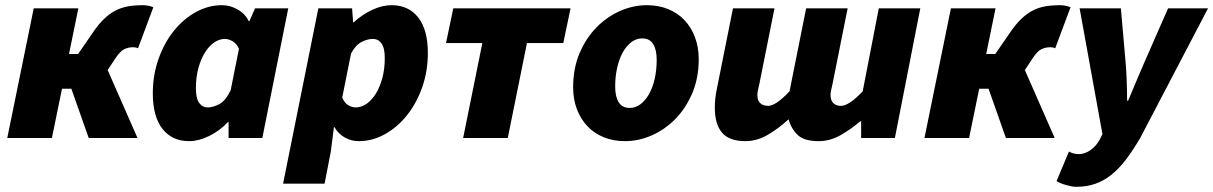

<svg xmlns="http://www.w3.org/2000/svg" viewBox="-20 -532 4676 740"><path d="M8 0 110 -500H282L246 -324H281L339 -408Q360 -439 381.5 -459.5Q403 -480 425.5 -491.5Q448 -503 473.5 -507.5Q499 -512 528 -512Q553 -512 571 -504L512 -346Q508 -348 503 -349Q498 -350 493 -350Q475 -350 459 -342.5Q443 -335 424 -306L395 -262L510 0H322L255 -190H219L180 0Z M709 12Q643 12 606 -35.5Q569 -83 569 -172Q569 -243 591 -305Q613 -367 650 -413Q687 -459 735 -485.5Q783 -512 835 -512Q867 -512 896 -495.5Q925 -479 939 -450H941L963 -500H1091L991 0H861V-62H859Q826 -27 785.5 -7.5Q745 12 709 12ZM781 -118Q801 -118 825 -130.5Q849 -143 869 -184L901 -344Q892 -364 876.5 -373Q861 -382 847 -382Q825 -382 805 -368Q785 -354 769.5 -329Q754 -304 744.5 -269Q735 -234 735 -192Q735 -153 747.5 -135.5Q760 -118 781 -118Z M1267 -42 1255 52 1231 176H1071L1207 -500H1337L1341 -446H1343Q1376 -476 1414.5 -494Q1453 -512 1489 -512Q1555 -512 1592 -464.5Q1629 -417 1629 -328Q1629 -257 1607 -195Q1585 -133 1548 -87Q1511 -41 1463 -14.5Q1415 12 1363 12Q1334 12 1309 -2Q1284 -16 1269 -42ZM1417 -382Q1397 -382 1374 -370.5Q1351 -359 1333 -326L1299 -156Q1307 -136 1321.5 -127Q1336 -118 1351 -118Q1373 -118 1393 -132Q1413 -146 1428.5 -171Q1444 -196 1453.5 -231Q1463 -266 1463 -308Q1463 -347 1450.5 -364.5Q1438 -382 1417 -382Z M1765 0 1839 -366H1699L1727 -500H2179L2151 -366H2011L1937 0Z M2389 12Q2344 12 2307 -3Q2270 -18 2244 -45.5Q2218 -73 2203.5 -111Q2189 -149 2189 -196Q2189 -269 2214 -327.5Q2239 -386 2279.5 -427Q2320 -468 2370.5 -490Q2421 -512 2473 -512Q2518 -512 2555 -497Q2592 -482 2618 -454.5Q2644 -427 2658.5 -388.5Q2673 -350 2673 -304Q2673 -231 2648 -172.5Q2623 -114 2582.5 -73Q2542 -32 2491.5 -10Q2441 12 2389 12ZM2407 -116Q2429 -116 2448 -130Q2467 -144 2481 -168.5Q2495 -193 2503 -227Q2511 -261 2511 -302Q2511 -340 2497.5 -362Q2484 -384 2455 -384Q2433 -384 2414 -370Q2395 -356 2381 -331.5Q2367 -307 2359 -272.5Q2351 -238 2351 -198Q2351 -160 2364.5 -138Q2378 -116 2407 -116Z M3527 -500 3429 0H3299V-64H3295Q3260 -34 3219.5 -11Q3179 12 3135 12Q3081 12 3056 -10.5Q3031 -33 3019 -72Q2980 -36 2938.5 -12Q2897 12 2853 12Q2791 12 2763 -20.5Q2735 -53 2735 -118Q2735 -152 2743 -190L2805 -500H2965L2907 -210Q2904 -196 2901.5 -185.5Q2899 -175 2899 -166Q2899 -145 2910 -134.5Q2921 -124 2941 -124Q2970 -124 3023 -180L3087 -500H3247L3189 -210Q3186 -196 3183.5 -185.5Q3181 -175 3181 -166Q3181 -145 3192 -134.5Q3203 -124 3221 -124Q3252 -124 3305 -180L3367 -500Z M3543 0 3645 -500H3817L3781 -324H3816L3874 -408Q3895 -439 3916.5 -459.5Q3938 -480 3960.5 -491.5Q3983 -503 4008.5 -507.5Q4034 -512 4063 -512Q4088 -512 4106 -504L4047 -346Q4043 -348 4038 -349Q4033 -350 4028 -350Q4010 -350 3994 -342.5Q3978 -335 3959 -306L3930 -262L4045 0H3857L3790 -190H3754L3715 0Z M4128 188Q4113 188 4090 181.5Q4067 175 4052 166L4100 52Q4117 62 4138 62Q4161 62 4183 46.5Q4205 31 4219 5L4229 -15L4141 -500H4300L4318 -295Q4321 -263 4322.5 -221.5Q4324 -180 4324 -144H4328Q4343 -179 4360 -220Q4377 -261 4392 -295L4482 -500H4636L4375 -1Q4347 47 4319.5 83Q4292 119 4263 142Q4234 165 4201 176.5Q4168 188 4128 188Z"/></svg>

Font: mr_Source Sans Pro
Style: Italic
Weight: 900
Italic angle: -11°
Designer: Paul D. Hunt
Foundry: Adobe Systems Incorporated
Version: Version 1.076;July 10, 2024;FontCreator 11.5.0.2430 64-bit